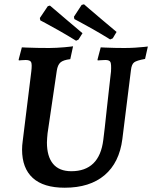

<svg xmlns="http://www.w3.org/2000/svg" viewBox="-20 -864 710 896"><path d="M202 -242Q201 -231 200 -219.5Q199 -208 199 -199Q199 -134 227.5 -99.5Q256 -65 313 -65Q378 -65 415.5 -101.5Q453 -138 462 -211Q465 -231 469 -269Q473 -307 478 -352Q483 -397 487.5 -437.5Q492 -478 495 -504Q498 -530 498 -530Q500 -564 495.5 -574Q491 -584 472 -584Q464 -584 450 -583Q436 -582 436 -582L435 -586L450 -643Q450 -643 470 -642Q490 -641 516 -640.5Q542 -640 560 -640Q584 -640 609.5 -641.5Q635 -643 652.5 -645Q670 -647 670 -647L657 -589Q618 -582 606 -573Q594 -564 591 -536L551 -215Q537 -105 468 -46.5Q399 12 282 12Q183 12 133 -33.5Q83 -79 83 -166Q83 -185 86 -206L126 -530Q130 -563 125.5 -573.5Q121 -584 100 -584Q91 -584 79.5 -583Q68 -582 68 -582L67 -586L82 -643Q82 -643 103.5 -642Q125 -641 155 -640.5Q185 -640 210 -640Q225 -640 244 -641Q263 -642 280.5 -643.5Q298 -645 309.5 -646.5Q321 -648 321 -648L308 -588Q275 -584 262 -572.5Q249 -561 245 -534ZM494 -680Q452 -706 414 -727.5Q376 -749 351.5 -762Q327 -775 327 -775L325 -786L361 -841L372 -844Q372 -844 394.5 -824.5Q417 -805 452 -775.5Q487 -746 524 -715L506 -685ZM335 -674Q293 -700 255 -721.5Q217 -743 192.5 -756Q168 -769 168 -769L166 -780L203 -835L213 -838Q213 -838 236 -818.5Q259 -799 294 -769Q329 -739 365 -709L346 -679Z"/></svg>

Font: Alegreya SemiBold
Style: Italic
Weight: 600
Italic angle: -7°
Designer: Juan Pablo del Peral
Foundry: Huerta Tipografica
Version: Version 2.009